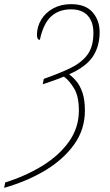

<svg xmlns="http://www.w3.org/2000/svg" viewBox="-64 -745 532 925"><path d="M-39 134Q60 103 140.5 53.5Q221 4 268.5 -63Q316 -130 316 -212Q316 -281 293 -319Q270 -357 244 -376Q220 -366 193 -356.5Q166 -347 142 -339L147 -365Q224 -392 277 -418Q330 -444 358 -482.5Q386 -521 386 -587Q386 -640 358.5 -670Q331 -700 278 -700Q220 -700 182.5 -666Q145 -632 128 -553Q121 -553 117.5 -559.5Q114 -566 114 -576Q114 -617 135 -651Q156 -685 193 -705Q230 -725 278 -725Q348 -725 382 -686Q416 -647 416 -590Q416 -523 384 -473.5Q352 -424 269 -387Q287 -374 304.5 -353Q322 -332 333.5 -298Q345 -264 345 -212Q345 -122 294 -50Q243 22 155.5 75Q68 128 -44 160Z"/></svg>

Font: Noto Serif ExtraCondensed Thin
Style: Italic
Weight: 100
Width: 2
Italic angle: -12°
Designer: Monotype Design Team
Foundry: Monotype Imaging Inc.
Version: Version 2.013